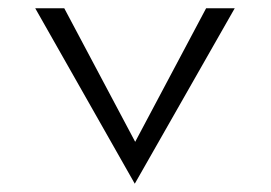

<svg xmlns="http://www.w3.org/2000/svg" viewBox="-20 -466 654 463"><path d="M65 -446 305 -23 546 -446H477L306 -124L135 -446Z"/></svg>

Font: Charger Static
Style: Regular
Weight: 1000
Designer: Jasper
Foundry: KineticPlasma Fonts/Cannot Into Space Fonts
Version: Version 1.1